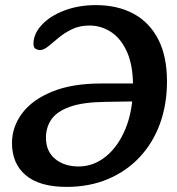

<svg xmlns="http://www.w3.org/2000/svg" viewBox="-20 -716 695 752"><path d="M241 16Q135 16 81 -29.5Q27 -75 27 -156Q27 -219 66.5 -272Q106 -325 184 -357Q262 -389 376 -389H515V-319L393 -317Q304 -316 253 -297.5Q202 -279 181 -248Q160 -217 160 -177Q160 -123 196 -93.5Q232 -64 288 -64Q346 -64 394.5 -103Q443 -142 472 -213Q501 -284 501 -379Q501 -459 478 -511.5Q455 -564 416 -590Q377 -616 330 -616Q292 -616 262 -601.5Q232 -587 209.5 -568Q187 -549 169 -534.5Q151 -520 137 -520Q127 -520 119 -525Q111 -530 111 -546Q112 -585 144.5 -619.5Q177 -654 232.5 -675Q288 -696 355 -696Q440 -696 502.5 -662.5Q565 -629 599.5 -562.5Q634 -496 634 -397Q634 -307 606.5 -231.5Q579 -156 527 -100.5Q475 -45 402.5 -14.5Q330 16 241 16Z"/></svg>

Font: Alkatra
Style: Regular
Weight: 400
Designer: Suman Bhandary
Version: Version 1.100;gftools[0.9.22]